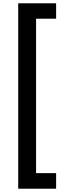

<svg xmlns="http://www.w3.org/2000/svg" viewBox="-20 -964 407 1160"><path d="M319 176H90V-944H319V-851H198V82H319Z"/></svg>

Font: Ulagadi Sans Medium
Style: Regular
Weight: 500
Designer: Ninad Kale (Devanagari), Jonny Pinhorn (Latin)
Foundry: Indian Type Foundry
Version: Version 3.01;March 29, 2020;FontCreator 12.0.0.2522 64-bit; 